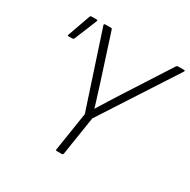

<svg xmlns="http://www.w3.org/2000/svg" viewBox="-149 -797 931 939"><g transform="rotate(30 317.0 -327.5)"><path d="M288 0Q282 0 283 -7L317 -225L178 -648Q177 -652 179.5 -653.5Q182 -655 184 -655H217Q223 -655 224 -649L305 -398Q314 -367 324.5 -335.5Q335 -304 344 -272H345Q365 -304 384 -335Q403 -366 424 -398L586 -650Q589 -655 595 -655H630Q633 -655 634 -653.5Q635 -652 633 -648L359 -225L325 -7Q323 0 317 0ZM57 -515Q50 -515 54 -523L99 -650Q101 -655 108 -655H135Q139 -655 140.5 -653Q142 -651 140 -647L88 -520Q86 -517 84 -516Q82 -515 78 -515Z"/></g></svg>

Font: Sofia Sans Semi Condensed ExtraLight
Style: Italic
Weight: 250
Italic angle: -9°
Version: Version 4.100